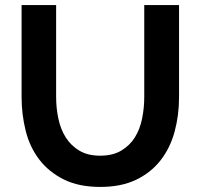

<svg xmlns="http://www.w3.org/2000/svg" viewBox="-20 -730 790 756"><path d="M375 6Q290 6 231 -23.5Q172 -53 134.5 -102Q97 -151 81 -215.5Q65 -280 65 -348V-710H201V-348Q201 -304 210 -262Q219 -220 239.5 -188Q260 -156 293 -136.5Q326 -117 374 -117Q424 -117 457.5 -137Q491 -157 511 -189Q531 -221 539.5 -263Q548 -305 548 -348V-710H685V-348Q685 -276 667.5 -211.5Q650 -147 612 -98.5Q574 -50 515.5 -22Q457 6 375 6Z"/></svg>

Font: Rising Sun
Style: Bold
Weight: 700
Designer: Matt McInerney, Pablo Impallari, Rodrigo Fuenzalida (Raleway font), Stephen Hutchings (Greek), Cristiano Sobral (main ch
Foundry: The Rising Sun Project Authors
Version: Version 4.327; ttfautohint (v1.8.4.7-5d5b-dirty)